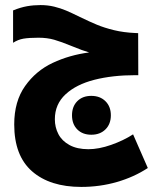

<svg xmlns="http://www.w3.org/2000/svg" viewBox="-20 -729 640 756"><path d="M36 -239Q36 -330 78.8 -390.2Q121.5 -450.5 187.8 -481.5Q254 -512.5 331 -522.5Q306.5 -529.5 262.5 -547.5Q221.5 -564.5 193.5 -572.5Q165.5 -580.5 131.5 -580.5Q94.5 -580.5 72.5 -576.8Q50.5 -573 31.5 -560.5V-688Q61 -700 86.5 -704.5Q112 -709 139.5 -709Q168 -709 193.5 -702.8Q219 -696.5 240.2 -687.5Q261.5 -678.5 295 -662Q333 -643.5 362 -631.5Q391 -619.5 429 -610.2Q467 -601 512.5 -599L524 -598.5L524.5 -433H513Q423 -433 351.5 -414.8Q280 -396.5 238 -357.5Q196 -318.5 196 -259.5Q196 -227.5 210 -200.8Q224 -174 253.8 -157.8Q283.5 -141.5 328 -141.5Q369 -141.5 417.5 -158.5Q466 -175.5 504 -200L562 -67.5Q508 -32 440.8 -12.5Q373.5 7 300 7Q176.5 7 106.2 -54.5Q36 -116 36 -239ZM263.5 -275Q263.5 -309.5 284.2 -330.5Q305 -351.5 339.5 -351.5Q374 -351.5 395.2 -330.5Q416.5 -309.5 416.5 -275Q416.5 -240.5 395.2 -219.5Q374 -198.5 339.5 -198.5Q305 -198.5 284.2 -219.5Q263.5 -240.5 263.5 -275Z"/></svg>

Font: JuliaMono ExtraBoldItalic
Style: Regular
Weight: 800
Italic angle: -9°
Monospace: yes
Designer: cormullion
Foundry: corm
Version: Version 0.049; ttfautohint (v1.8.4)